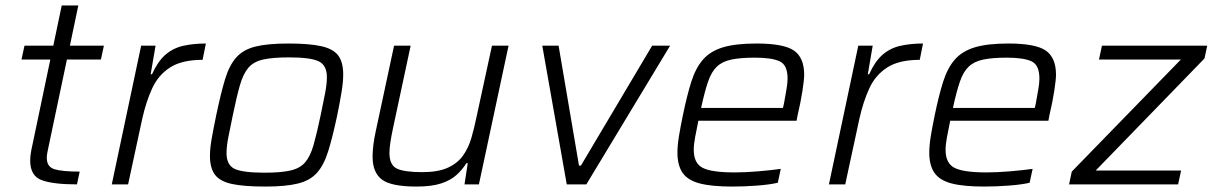

<svg xmlns="http://www.w3.org/2000/svg" viewBox="-20 -678 4460 706"><path d="M263 0Q176 0 133.5 -15.5Q91 -31 91 -88Q91 -110 99 -144L165 -459H59L70 -510H176L207 -658H268L237 -510H362L351 -459H226L158 -136Q156 -129 154 -116.5Q152 -104 152 -98Q152 -64 181 -55.5Q210 -47 273 -47Z M391 0 499 -510H552L534 -405H539Q560 -452 588 -476.5Q616 -501 653.5 -509.5Q691 -518 737 -518L725 -458Q649 -458 605.5 -430Q562 -402 539.5 -353Q517 -304 503 -241L451 0Z M955 8Q877 8 833 -1.5Q789 -11 770.5 -35.5Q752 -60 752 -105Q752 -132 758.5 -169Q765 -206 775 -254Q792 -335 807.5 -386.5Q823 -438 849 -467Q875 -496 920 -507Q965 -518 1041 -518Q1118 -518 1162 -508Q1206 -498 1224 -473.5Q1242 -449 1242 -404Q1242 -377 1236 -340Q1230 -303 1220 -254Q1203 -174 1187 -122.5Q1171 -71 1145.5 -42.5Q1120 -14 1075 -3Q1030 8 955 8ZM953 -43Q1013 -43 1048 -51Q1083 -59 1102 -81Q1121 -103 1133 -145Q1145 -187 1159 -254Q1169 -301 1175.5 -335.5Q1182 -370 1182 -394Q1182 -438 1152 -452.5Q1122 -467 1043 -467Q982 -467 947 -459Q912 -451 893 -428.5Q874 -406 862 -364Q850 -322 836 -254Q826 -207 819.5 -173Q813 -139 813 -115Q813 -71 843 -57Q873 -43 953 -43Z M1512 8Q1418 8 1384 -18Q1350 -44 1350 -102Q1350 -122 1353 -146Q1356 -170 1362 -197L1429 -510H1490L1425 -206Q1419 -178 1415.5 -155Q1412 -132 1412 -116Q1412 -71 1439.5 -58Q1467 -45 1533 -45Q1591 -45 1627 -61.5Q1663 -78 1683 -106.5Q1703 -135 1713.5 -171.5Q1724 -208 1732 -247L1789 -510H1850L1741 0H1688L1700 -78H1695Q1680 -54 1658.5 -34.5Q1637 -15 1602 -3.5Q1567 8 1512 8Z M2064 0 1974 -510H2034L2109 -69H2116L2378 -510H2444L2136 0Z M2673 8Q2597 8 2553 -3.5Q2509 -15 2490 -42.5Q2471 -70 2471 -117Q2471 -143 2476.5 -177Q2482 -211 2491 -254Q2506 -327 2522 -377.5Q2538 -428 2565 -459Q2592 -490 2638.5 -504Q2685 -518 2762 -518Q2862 -518 2899.5 -492Q2937 -466 2937 -403Q2937 -385 2930.5 -343Q2924 -301 2913 -255L2909 -234H2548Q2541 -200 2536 -173.5Q2531 -147 2531 -127Q2531 -78 2563.5 -61Q2596 -44 2682 -44Q2720 -44 2767.5 -48Q2815 -52 2851 -57L2840 -6Q2810 1 2763 4.5Q2716 8 2673 8ZM2558 -281H2859L2863 -299Q2868 -328 2872 -350Q2876 -372 2876 -389Q2876 -439 2847 -452.5Q2818 -466 2756 -466Q2703 -466 2669.5 -459Q2636 -452 2616 -433Q2596 -414 2583.5 -377.5Q2571 -341 2558 -281Z M3028 0 3136 -510H3189L3171 -405H3176Q3197 -452 3225 -476.5Q3253 -501 3290.5 -509.5Q3328 -518 3374 -518L3362 -458Q3286 -458 3242.5 -430Q3199 -402 3176.5 -353Q3154 -304 3140 -241L3088 0Z M3599 8Q3523 8 3479 -3.5Q3435 -15 3416 -42.5Q3397 -70 3397 -117Q3397 -143 3402.5 -177Q3408 -211 3417 -254Q3432 -327 3448 -377.5Q3464 -428 3491 -459Q3518 -490 3564.5 -504Q3611 -518 3688 -518Q3788 -518 3825.5 -492Q3863 -466 3863 -403Q3863 -385 3856.5 -343Q3850 -301 3839 -255L3835 -234H3474Q3467 -200 3462 -173.5Q3457 -147 3457 -127Q3457 -78 3489.5 -61Q3522 -44 3608 -44Q3646 -44 3693.5 -48Q3741 -52 3777 -57L3766 -6Q3736 1 3689 4.5Q3642 8 3599 8ZM3484 -281H3785L3789 -299Q3794 -328 3798 -350Q3802 -372 3802 -389Q3802 -439 3773 -452.5Q3744 -466 3682 -466Q3629 -466 3595.5 -459Q3562 -452 3542 -433Q3522 -414 3509.5 -377.5Q3497 -341 3484 -281Z M3911 0 3921 -47 4322 -459H4021L4032 -510H4419L4409 -463L4009 -51H4323L4312 0Z"/></svg>

Font: Saira Light
Style: Italic
Weight: 300
Italic angle: -12°
Designer: Hector Gatti with collaboration of the Omnibus-Type team
Foundry: Omnibus-Type
Version: Version 1.100; ttfautohint (v1.8.3)